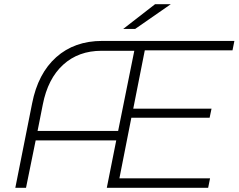

<svg xmlns="http://www.w3.org/2000/svg" viewBox="-20 -895 1137 915"><path d="M670 -655 615 -377H988L979 -334H606L549 -45H981L972 0H489L534 -226H150L104 0H53L133 -402Q161 -545 248 -622.5Q335 -700 467 -700H1097L1088 -655ZM620 -653H464Q354 -653 281 -586.5Q208 -520 184 -397L159 -271H543ZM719 -875H794L624 -757H567Z"/></svg>

Font: Montserrat Alternates Light
Style: Italic
Weight: 300
Italic angle: -11.3°
Designer: Julieta Ulanovsky
Foundry: Julieta Ulanovsky
Version: Version 7.200